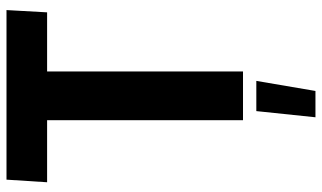

<svg xmlns="http://www.w3.org/2000/svg" viewBox="-220 -548 991 591"><g transform="rotate(-90 275.5 -252.5)"><path d="M201 -603H10L18 -728H540L533 -603H351V0H201ZM229 41H322L291 223H210Z"/></g></svg>

Font: Murecho SemiBold
Style: Regular
Weight: 600
Designer: Neil Summerour
Foundry: Positype
Version: Version 1.010; ttfautohint (v1.8.3)